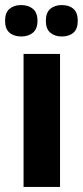

<svg xmlns="http://www.w3.org/2000/svg" viewBox="-39 -738 327 758"><path d="M54 0V-525H198V0ZM205 -594Q177 -594 159.5 -609Q142 -624 142 -656Q142 -688 159.5 -703Q177 -718 205 -718Q234 -718 251 -703Q268 -688 268 -656Q268 -624 251 -609Q234 -594 205 -594ZM45 -594Q16 -594 -1.5 -609Q-19 -624 -19 -656Q-19 -688 -1.5 -703Q16 -718 44 -718Q73 -718 91 -703Q109 -688 109 -656Q109 -624 91 -609Q73 -594 45 -594Z"/></svg>

Font: Bricolage Grotesque 28pt
Style: Bold
Weight: 700
Designer: Mathieu Triay
Foundry: Atelier Triay
Version: Version 1.000;gftools[0.9.30]